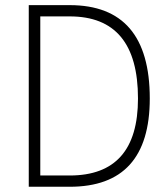

<svg xmlns="http://www.w3.org/2000/svg" viewBox="-20 -713 626 733"><path d="M89.8 0V-693.4H246.1Q551.8 -693.4 551.8 -336.9Q551.8 0 246.1 0ZM246.1 -650.4H133.8V-43H246.1Q506.8 -43 506.8 -336.9Q506.8 -650.4 246.1 -650.4Z"/></svg>

Font: Caskaydia Cove ExtraLight
Style: Regular
Weight: 200
Monospace: yes
Designer: Aaron Bell
Foundry: Saja Typeworks
Version: Version 4.300; ttfautohint (v1.8.3)